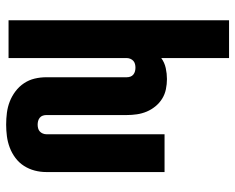

<svg xmlns="http://www.w3.org/2000/svg" viewBox="-92 -684 783 640"><g transform="rotate(90 300.0 -363.5)"><path d="M395 8Q375 8 355.5 5.5Q336 3 318 -4Q300 -11 284 -23Q268 -35 257 -51.5Q246 -68 241.5 -87Q237 -106 237 -126V-394Q237 -400 235 -406Q233 -412 228 -416Q223 -420 217 -421.5Q211 -423 205 -423Q199 -423 193 -421.5Q187 -420 182.5 -416Q178 -412 175.5 -406Q173 -400 173 -394V0H47V-735H173V-509Q188 -520 206.5 -524Q225 -528 243 -528Q260 -528 277 -524.5Q294 -521 308.5 -512Q323 -503 334 -489.5Q345 -476 351.5 -460.5Q358 -445 360.5 -428Q363 -411 363 -394V-126Q363 -120 365 -114Q367 -108 372 -104Q377 -100 383 -98.5Q389 -97 395 -97Q401 -97 407 -98.5Q413 -100 417.5 -104Q422 -108 424.5 -114Q427 -120 427 -126V-520H553V-126Q553 -106 548 -87Q543 -68 532.5 -51.5Q522 -35 506 -23Q490 -11 471.5 -4Q453 3 433.5 5.5Q414 8 395 8Z"/></g></svg>

Font: Iosevka Custom XBdEx
Style: Regular
Weight: 800
Width: 7
Monospace: yes
Designer: Belleve Invis
Foundry: Belleve Invis
Version: Version 11.2.4; ttfautohint (v1.8.4)